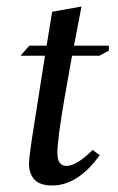

<svg xmlns="http://www.w3.org/2000/svg" viewBox="-20 -560 362 589"><path d="M69 -57Q69 -81 86 -186L118 -389H43L70 -420H123L140 -524L230 -540L207 -420H314V-405L285 -389H201L177 -254Q156 -130 156 -91Q156 -51 184 -51Q215 -51 264 -100L286 -84Q219 9 140 9Q103 9 86 -9Q69 -27 69 -57Z"/></svg>

Font: Unna
Style: Italic
Weight: 400
Italic angle: -8.05°
Designer: Jorge de Buen Unna
Foundry: Omnibus-Type
Version: Version 2.008